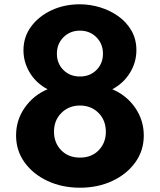

<svg xmlns="http://www.w3.org/2000/svg" viewBox="-20 -860 746 896"><path d="M353 16Q436.5 16 504 -15.5Q571.5 -47 611.2 -102Q651 -157 651 -227.5Q651 -299 610.8 -357.2Q570.5 -415.5 504 -443.5Q555.5 -470.5 586 -519.5Q616.5 -568.5 616.5 -626Q616.5 -677 593.5 -717Q570.5 -757 532.2 -784.2Q494 -811.5 447 -825.8Q400 -840 352.5 -840Q280 -840 220.2 -812Q160.5 -784 125 -735.8Q89.5 -687.5 89.5 -625.5Q89.5 -569.5 119.2 -520.5Q149 -471.5 202 -443.5Q136.5 -416 95.8 -358Q55 -300 55 -228Q55 -157 94.8 -102Q134.5 -47 202.2 -15.5Q270 16 353 16ZM353 -503Q306.5 -503 276 -533.2Q245.5 -563.5 245.5 -609.5Q245.5 -655.5 276.2 -686.2Q307 -717 353 -717Q399 -717 429.8 -686.2Q460.5 -655.5 460.5 -609.5Q460.5 -563.5 430 -533.2Q399.5 -503 353 -503ZM353 -124.5Q299 -124.5 265.5 -159Q232 -193.5 232 -245.5Q232 -299 266.8 -333.2Q301.5 -367.5 353 -367.5Q405.5 -367.5 439.8 -333Q474 -298.5 474 -245Q474 -193.5 440.8 -159Q407.5 -124.5 353 -124.5Z"/></svg>

Font: Spartan
Style: Bold
Weight: 700
Designer: Matt Bailey, Mirko Velimirovic
Foundry: Matt Bailey
Version: Version 1.003; ttfautohint (v1.8.3)